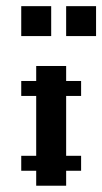

<svg xmlns="http://www.w3.org/2000/svg" viewBox="-20 -591 326 611"><path d="M47.6 -95.2H95.2V-47.6H47.6ZM95.2 -95.2H142.9V-47.6H95.2ZM142.9 -95.2H190.5V-47.6H142.9ZM190.5 -95.2H238.1V-47.6H190.5ZM95.2 -47.6H142.9V0H95.2ZM142.9 -47.6H190.5V0H142.9ZM142.9 -142.9H190.5V-95.2H142.9ZM95.2 -142.9H142.9V-95.2H95.2ZM95.2 -190.5H142.9V-142.9H95.2ZM95.2 -238.1H142.9V-190.5H95.2ZM142.9 -238.1H190.5V-190.5H142.9ZM142.9 -285.7H190.5V-238.1H142.9ZM142.9 -190.5H190.5V-142.9H142.9ZM95.2 -285.7H142.9V-238.1H95.2ZM95.2 -333.3H142.9V-285.7H95.2ZM142.9 -333.3H190.5V-285.7H142.9ZM142.9 -381H190.5V-333.3H142.9ZM95.2 -381H142.9V-333.3H95.2ZM47.6 -333.3H95.2V-285.7H47.6ZM190.5 -333.3H238.1V-285.7H190.5ZM47.6 -571.4H95.2V-523.8H47.6ZM95.2 -571.4H142.9V-523.8H95.2ZM95.2 -523.8H142.9V-476.2H95.2ZM47.6 -523.8H95.2V-476.2H47.6ZM190.5 -571.4H238.1V-523.8H190.5ZM238.1 -571.4H285.7V-523.8H238.1ZM238.1 -523.8H285.7V-476.2H238.1ZM190.5 -523.8H238.1V-476.2H190.5Z"/></svg>

Font: Jacquard 12
Style: Regular
Weight: 400
Designer: Sarah Cadigan-Fried
Version: Version 1.000; ttfautohint (v1.8.4.7-5d5b)